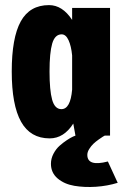

<svg xmlns="http://www.w3.org/2000/svg" viewBox="-20 -531 490 752"><path d="M390.5 0Q387.5 1.5 383 4.2Q378.5 7 366.8 15.2Q355 23.5 346 32Q337 40.5 329.5 52.5Q322 64.5 322 75.5Q322 122.5 402.5 101.5L441 185Q400.5 197.5 355.8 200.5Q311 203.5 271.2 196.8Q231.5 190 205.5 167.8Q179.5 145.5 179.5 110.5Q179.5 90 189.5 71Q199.5 52 213.8 39.5Q228 27 242 17.8Q256 8.5 266 4L276 0H275.5L267 -47Q230 11 174.5 11Q99 11 62.5 -54.2Q26 -119.5 26 -251Q26 -383 61.2 -447Q96.5 -511 172 -511Q224.5 -511 262.5 -453V-500H411V0ZM220.5 -103.5Q256 -103.5 262.5 -180V-314Q259 -350.5 248.5 -373.5Q238 -396.5 221.5 -396.5Q195 -396.5 184.5 -360.5Q174 -324.5 174 -251Q174 -177.5 184.2 -140.5Q194.5 -103.5 220.5 -103.5Z"/></svg>

Font: League Mono Condensed
Style: Bold
Weight: 700
Width: 1
Designer: Tyler Finck
Foundry: The League of Moveable Type / Tyler Finck
Version: Version 2.210